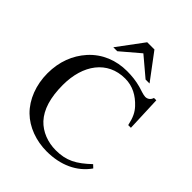

<svg xmlns="http://www.w3.org/2000/svg" viewBox="-249 -1018 1165 1165"><g transform="rotate(45 333.5 -436.0)"><path d="M510 -719 385 -886H323L199 -719H233L354 -822L476 -719ZM614 -131C539 -60 484 -30 394 -30C325 -30 260 -55 216 -102C169 -153 144 -231 144 -341C144 -514 233 -636 384 -636C449 -636 501 -607 545 -560C570 -533 585 -504 597 -449H620L611 -676H591C585 -655 568 -643 549 -643C532 -643 501 -655 480 -661C440 -672 400 -676 361 -676C268 -676 182 -643 118 -572C61 -508 28 -425 28 -325C28 -226 63 -135 124 -75C182 -18 269 14 360 14C478 14 575 -30 633 -113Z"/></g></svg>

Font: STIXGeneral
Style: Regular
Weight: 400
Designer: MicroPress Inc., with final additions and corrections provided by Coen Hoffman, Elsevier (retired)
Version: Version 1.1.0